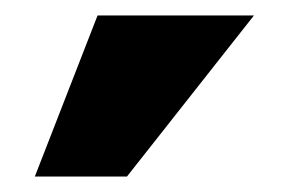

<svg xmlns="http://www.w3.org/2000/svg" viewBox="-20 -825 368 248"><path d="M144 -597H25L106 -805H308Z"/></svg>

Font: Repo
Style: ExtraBold
Weight: 800
Designer: Stefan Peev
Foundry: Context Ltd
Version: Version 001.000